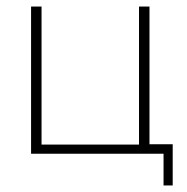

<svg xmlns="http://www.w3.org/2000/svg" viewBox="-20 -470 573 587"><path d="M405 -450H437V-29H508V97H480V0H75V-450H107V-28H405Z"/></svg>

Font: Poiret One
Style: Regular
Weight: 400
Designer: Denis Masharov
Foundry: Denis Masharov
Version: Version 1.001